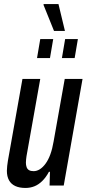

<svg xmlns="http://www.w3.org/2000/svg" viewBox="-20 -917 430 949"><path d="M106 12Q76 12 55.5 2.5Q35 -7 24.5 -26Q14 -45 14 -73Q14 -84 15.5 -96.5Q17 -109 19 -122L91 -527H179L111 -145Q110 -137 109 -129Q108 -121 108 -113Q108 -101 111.5 -91Q115 -81 123.5 -76Q132 -71 146 -71Q162 -71 177 -80.5Q192 -90 205.5 -108.5Q219 -127 229 -154.5Q239 -182 245 -218L300 -527H388L295 0H225L227 -68H222Q207 -40 188.5 -22Q170 -4 149.5 4Q129 12 106 12ZM163 -630 179 -724H243L227 -630ZM286 -630 302 -724H365L349 -630ZM247 -764 195 -893 196 -897H269L301 -764Z"/></svg>

Font: Archivo ExtraCondensed Medium
Style: Italic
Weight: 500
Width: 2
Italic angle: -10°
Designer: Hector Gatti
Foundry: Omnibus-Type
Version: Version 2.001